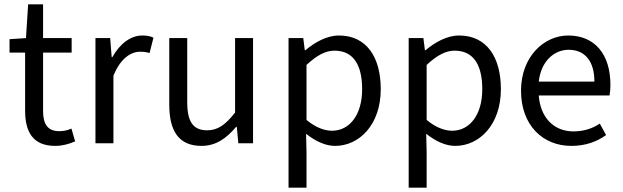

<svg xmlns="http://www.w3.org/2000/svg" viewBox="-20 -662 2877 887"><path d="M235 12C268 12 301 3 327 -9L310 -68C290 -59 272 -56 254 -56C199 -56 179 -90 179 -149V-419H311V-486H179V-642H110L100 -486L24 -481V-419H96V-151C96 -54 131 12 235 12Z M421 0H504V-312C537 -394 586 -423 627 -423C646 -423 657 -421 671 -417L689 -488C674 -495 659 -498 637 -498C583 -498 533 -459 499 -398H496L489 -486H421Z M911 12C978 12 1026 -23 1071 -76H1074L1081 0H1149V-486H1066V-142C1021 -85 986 -60 937 -60C873 -60 845 -99 845 -189V-486H762V-178C762 -54 808 12 911 12Z M1313 205H1396V41L1394 -44C1438 -9 1484 12 1528 12C1639 12 1739 -85 1739 -250C1739 -401 1671 -498 1546 -498C1490 -498 1435 -467 1391 -430H1388L1381 -486H1313ZM1514 -58C1482 -58 1440 -71 1396 -108V-362C1443 -406 1484 -428 1525 -428C1616 -428 1653 -357 1653 -250C1653 -130 1594 -58 1514 -58Z M1868 205H1951V41L1949 -44C1993 -9 2039 12 2083 12C2194 12 2294 -85 2294 -250C2294 -401 2226 -498 2101 -498C2045 -498 1990 -467 1946 -430H1943L1936 -486H1868ZM2069 -58C2037 -58 1995 -71 1951 -108V-362C1998 -406 2039 -428 2080 -428C2171 -428 2208 -357 2208 -250C2208 -130 2149 -58 2069 -58Z M2619 12C2686 12 2738 -8 2780 -38L2751 -91C2717 -68 2676 -55 2629 -55C2537 -55 2476 -121 2469 -221H2796C2799 -237 2800 -252 2800 -270C2800 -410 2729 -498 2605 -498C2494 -498 2387 -401 2387 -243C2387 -82 2489 12 2619 12ZM2469 -285C2479 -378 2539 -432 2607 -432C2681 -432 2726 -381 2726 -285Z"/></svg>

Font: SSansPro
Style: Regular
Weight: 400
Designer: Paul D. Hunt
Foundry: Adobe Systems Incorporated
Version: Version 3.006;hotconv 1.0.111;makeotfexe 2.5.65597